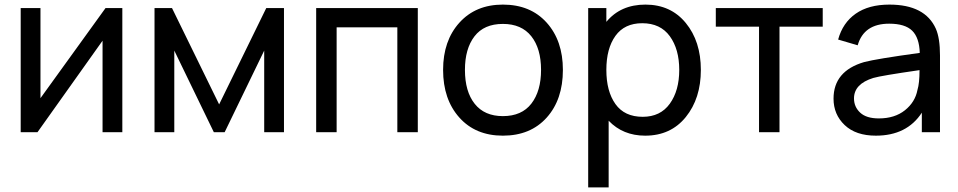

<svg xmlns="http://www.w3.org/2000/svg" viewBox="-20 -575 4168 835"><path d="M512 -540V0H426V-398L143 0H70V-540H156V-148L439 -540Z M652 0V-540H728L933 -121L1138 -540H1215V0H1129V-355L957 0H910L738 -355V0Z M1355 0V-540H1797V0H1708V-456H1444V0Z M2167 15Q2048 15 1977.5 -64Q1907 -143 1907 -271Q1907 -398 1978 -476.5Q2049 -555 2167 -555Q2287 -555 2357.5 -476.5Q2428 -398 2428 -271Q2428 -142 2357.5 -63.5Q2287 15 2167 15ZM2167 -70Q2249 -70 2291 -124.5Q2333 -179 2333 -271Q2333 -364 2290.5 -417.5Q2248 -471 2167 -471Q2085 -471 2043.5 -417Q2002 -363 2002 -271Q2002 -177 2044.5 -123.5Q2087 -70 2167 -70Z M2787 -555Q2897 -555 2962.5 -475Q3028 -395 3028 -271Q3028 -147 2962.5 -66Q2897 15 2786 15Q2689 15 2627 -50V240H2538V-540H2617V-480Q2679 -555 2787 -555ZM2775 -67Q2852 -67 2893 -124Q2934 -181 2934 -271Q2934 -361 2893 -417.5Q2852 -474 2773 -474Q2696 -474 2656.5 -419Q2617 -364 2617 -271Q2617 -178 2656.5 -122.5Q2696 -67 2775 -67Z M3281 0V-459H3093V-540H3558V-459H3370V0Z M4050 -450Q4068 -409 4068 -334V0H3989V-85Q3924 15 3789 15Q3702 15 3653.5 -31Q3605 -77 3605 -146Q3605 -266 3738 -305Q3791 -319 3980 -345Q3978 -411 3947 -441.5Q3916 -472 3847 -472Q3737 -472 3710 -378L3625 -403Q3645 -476 3701.5 -515.5Q3758 -555 3848 -555Q4003 -555 4050 -450ZM3802 -60Q3871 -60 3915.5 -95.5Q3960 -131 3970 -184Q3979 -213 3979 -270Q3812 -246 3778 -236Q3694 -210 3694 -147Q3694 -110 3721 -85Q3748 -60 3802 -60Z"/></svg>

Font: Manrope Medium
Style: Medium
Weight: 500
Designer: Mikhail Sharanda
Foundry: Mikhail Sharanda
Version: Version 4.000;hotconv 1.0.109;makeotfexe 2.5.65596